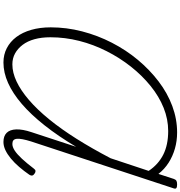

<svg xmlns="http://www.w3.org/2000/svg" viewBox="14 -1070 1072 1141"><g transform="rotate(90 550.5 -499.0)"><path d="M351 17Q304 17 265.5 -3Q227 -23 199.5 -59.5Q172 -96 157 -148Q142 -200 142 -264Q142 -358 166 -450.5Q190 -543 233.5 -627.5Q277 -712 335.5 -782Q394 -852 463.5 -905Q533 -958 610 -986.5Q687 -1015 767 -1015Q817 -1015 862.5 -1002Q908 -989 946.5 -964.5Q985 -940 1013 -904L1043 -996Q1047 -1007 1054 -1011Q1061 -1015 1076 -1015Q1091 -1015 1097 -1010.5Q1103 -1006 1099 -995L820 -147Q811 -118 807 -97Q803 -76 804.5 -62Q806 -48 813.5 -42Q821 -36 835 -36Q853 -36 874.5 -50Q896 -64 922.5 -92.5Q949 -121 981 -163Q988 -173 995.5 -173.5Q1003 -174 1011 -168Q1021 -162 1022.5 -154Q1024 -146 1018 -137Q996 -105 971.5 -76.5Q947 -48 921.5 -27Q896 -6 871.5 5.5Q847 17 823 17Q788 17 769 -2Q750 -21 748.5 -58.5Q747 -96 765 -150L852 -415Q789 -309 724.5 -227.5Q660 -146 597 -92Q534 -38 472.5 -10.5Q411 17 351 17ZM201 -262Q201 -209 212.5 -167.5Q224 -126 246 -97Q268 -68 297 -52Q326 -36 362 -36Q411 -36 464 -61Q517 -86 573.5 -134.5Q630 -183 688 -254Q746 -325 804 -417Q862 -509 920 -620L995 -846Q957 -903 899 -932.5Q841 -962 758 -962Q688 -962 620.5 -935Q553 -908 490.5 -857.5Q428 -807 375.5 -740.5Q323 -674 283.5 -596Q244 -518 222.5 -433.5Q201 -349 201 -262Z"/></g></svg>

Font: Playwrite US Trad ExtraLight
Style: Regular
Weight: 250
Designer: Veronika Burian, José Scaglione
Foundry: TypeTogether
Version: Version 1.003